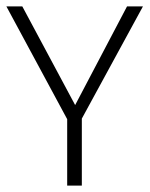

<svg xmlns="http://www.w3.org/2000/svg" viewBox="-29 -583 471 603"><path d="M184 -205 -9 -563H41L207 -253L370 -563H420L225 -205ZM182 0V-218H228V0Z"/></svg>

Font: Darker Grotesque
Style: Regular
Weight: 400
Designer: Gabriel Lam
Foundry: TypeRant
Version: Version 1.000;gftools[0.9.28]